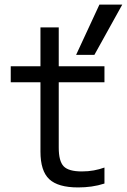

<svg xmlns="http://www.w3.org/2000/svg" viewBox="-20 -810 555 840"><path d="M322 10Q234 10 195.5 -26Q157 -62 157 -147V-450H27V-520H157V-690H237V-520H437V-450H237V-164Q237 -105 258.5 -82.5Q280 -60 338 -60Q366 -60 390.5 -64.5Q415 -69 437 -77V-7Q409 2 380.5 6Q352 10 322 10ZM393 -570H313L415 -790H515Z"/></svg>

Font: M PLUS 1 Code
Style: Regular
Weight: 400
Designer: Coji Morishita
Foundry: UNDERFOREST DESIGN
Version: Version 1.005